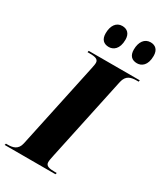

<svg xmlns="http://www.w3.org/2000/svg" viewBox="-269 -1023 947 1110"><g transform="rotate(30 204.0 -468.0)"><path d="M385 -791C415 -791 448 -812 448 -876C448 -917 426 -936 394 -936C354 -936 330 -902 330 -851C330 -810 351 -791 385 -791ZM197 -791C226 -791 260 -812 260 -876C260 -917 237 -936 205 -936C165 -936 142 -902 142 -851C142 -810 163 -791 197 -791ZM-41 0H298L301 -10H289C253 -10 227 -14 227 -40C227 -52 230 -66 235 -90L354 -648C365 -697 397 -704 435 -704H447L449 -714H108L106 -704H117C154 -704 179 -700 179 -674C179 -669 178 -658 173 -636L51 -64C41 -17 8 -10 -27 -10H-38Z"/></g></svg>

Font: Noto Serif Display Condensed Black
Style: Italic
Weight: 900
Width: 3
Italic angle: -12°
Designer: Monotype Design Team
Foundry: Monotype Imaging Inc.
Version: Version 2.009